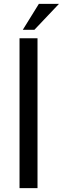

<svg xmlns="http://www.w3.org/2000/svg" viewBox="-20 -973 325 993"><path d="M81 -775H174V0H81ZM285 -953 158 -819H98L181 -953Z"/></svg>

Font: Synthetic
Style: Regular
Weight: 400
Designer: Santiago Orozco
Foundry: Typemade
Version: Version 2.000; ttfautohint (v1.8.4.7-5d5b)